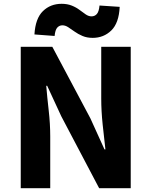

<svg xmlns="http://www.w3.org/2000/svg" viewBox="-20 -989 797 1009"><path d="M89 0V-743H255L455 -367L529 -204H534Q527 -263 519.5 -334.5Q512 -406 512 -472V-743H667V0H501L302 -378L228 -538H223Q228 -478 236 -408Q244 -338 244 -272V0ZM467 -790Q437 -790 413.5 -800Q390 -810 372 -823Q354 -836 338.5 -846Q323 -856 308 -856Q292 -856 281 -844Q270 -832 267 -800L161 -808Q166 -892 205.5 -930.5Q245 -969 304 -969Q334 -969 357.5 -959.5Q381 -950 398.5 -936.5Q416 -923 431 -913Q446 -903 461 -903Q478 -903 489 -915.5Q500 -928 503 -960L609 -953Q605 -868 565 -829Q525 -790 467 -790Z"/></svg>

Font: Noto Sans SC Thin ExtraBold
Style: Regular
Weight: 800
Version: Version 2.004-H2;hotconv 1.0.118;makeotfexe 2.5.65603